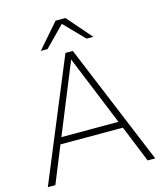

<svg xmlns="http://www.w3.org/2000/svg" viewBox="-131 -1010 933 1105"><g transform="rotate(-15 335.0 -457.0)"><path d="M610 0H655L357 -720H313L15 0H60L149 -219H521ZM165 -258 335 -675 505 -258ZM179 -768H219L336 -887L452 -768H492L365 -914H306Z"/></g></svg>

Font: Aspekta 150
Style: Regular
Weight: 150
Designer: Ivo Dolenc
Version: Version 2.000